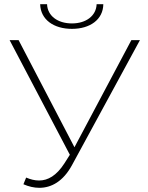

<svg xmlns="http://www.w3.org/2000/svg" viewBox="-20 -892 706 918"><path d="M69 -700H26L314 -152L288 -111C250 -52 209 -29 167 -29C146 -29 126 -34 105 -43L92 -11C117 0 143 6 168 6C226 6 282 -25 324 -102L649 -700H608L336 -188ZM324 -754C410 -754 473 -798 474 -872H442C440 -816 391 -780 324 -780C256 -780 207 -816 205 -872H172C174 -798 237 -754 324 -754Z"/></svg>

Font: Montserrat-Alt1 ExtLt
Style: Regular
Weight: 200
Designer: Differentunic
Foundry: Differentunic
Version: Version 7.222